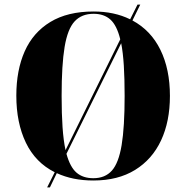

<svg xmlns="http://www.w3.org/2000/svg" viewBox="-20 -775 810 835"><path d="M218 -26Q134 -68 92.5 -154.5Q51 -241 51 -359Q51 -470 87.5 -552Q124 -634 199 -679.5Q274 -725 387 -725Q477 -725 546 -691L578 -755H590L556 -686Q636 -643 677.5 -558.5Q719 -474 719 -358Q719 -247 680.5 -164.5Q642 -82 567.5 -36Q493 10 386 10Q296 10 227 -22L197 40H185ZM503 -604Q488 -665 460 -690Q432 -715 387 -715Q335 -715 304.5 -682Q274 -649 261 -571Q248 -493 248 -358Q248 -280 252 -222Q256 -164 265 -122ZM386 0Q437 0 466.5 -33Q496 -66 509 -144Q522 -222 522 -358Q522 -433 518.5 -489.5Q515 -546 507 -587L269 -106Q285 -48 313 -24Q341 0 386 0Z"/></svg>

Font: Noto Serif Display SemiCondensed Black
Style: Regular
Weight: 900
Width: 4
Designer: Monotype Design Team
Foundry: Monotype Imaging Inc.
Version: Version 2.009